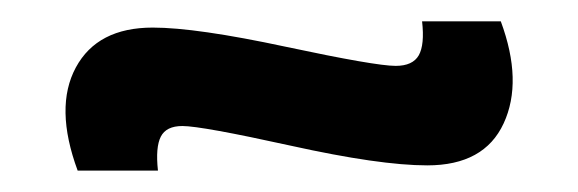

<svg xmlns="http://www.w3.org/2000/svg" viewBox="-20 -401 545 181"><path d="M382.8 -245.1Q337.9 -245.1 253.9 -263.7Q169.9 -282.2 151.9 -282.2Q136.7 -282.2 131.6 -272.2Q126.5 -262.2 128.9 -240.2H53.2Q31.2 -299.8 51.5 -337.4Q71.8 -375 124 -375Q165 -375 249.5 -356.9Q334 -338.9 353 -338.9Q369.1 -338.9 374.8 -348.9Q380.4 -358.9 377.9 -380.9H452.1Q473.1 -324.2 454.8 -284.7Q436.5 -245.1 382.8 -245.1Z"/></svg>

Font: Bricolage Grotesque Medium
Style: Regular
Weight: 500
Designer: Mathieu Triay
Foundry: Atelier Triay
Version: Version 1.000;gftools[0.9.30]